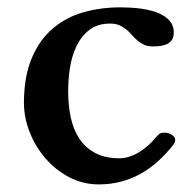

<svg xmlns="http://www.w3.org/2000/svg" viewBox="-20 -480 522 513"><path d="M43.9 -206.5Q44.4 -277.3 65.4 -325.9Q86.4 -374.5 121.6 -404.3Q156.7 -434.1 203.4 -447.3Q250 -460.4 301.3 -460.4Q312 -460.4 326.9 -459.7Q341.8 -459 357.7 -456.8Q373.5 -454.6 388.9 -450.2Q404.3 -445.8 416.7 -438.2Q429.2 -430.7 436.8 -419.7Q444.3 -408.7 444.3 -393.1Q444.3 -381.3 439.9 -374.3Q435.5 -367.2 427.7 -363Q419.9 -358.9 409.7 -357.4Q399.4 -356 387.7 -356Q374 -356 364.5 -360.6Q355 -365.2 347.2 -371.8Q339.4 -378.4 332.5 -386.5Q325.7 -394.5 317.6 -401.1Q309.6 -407.7 299.3 -412.4Q289.1 -417 274.4 -417Q240.2 -417 218.3 -399.7Q196.3 -382.3 183.8 -355.7Q171.4 -329.1 166.7 -297.4Q162.1 -265.6 162.1 -236.8Q162.1 -197.8 169.4 -164.8Q176.8 -131.8 193.1 -107.9Q209.5 -84 235.6 -70.6Q261.7 -57.1 298.8 -57.1Q312.5 -57.1 325.9 -61.5Q339.4 -65.9 351.8 -73.5Q364.3 -81.1 375.2 -90.8Q386.2 -100.6 395.5 -111.8Q400.4 -117.7 405 -121.6Q409.7 -125.5 419.4 -125.5Q431.2 -125.5 439.7 -119.4Q448.2 -113.3 448.2 -106.4Q448.2 -104.5 447.5 -101.3Q446.8 -98.1 442.4 -92.3Q423.8 -68.8 402.3 -49.3Q380.9 -29.8 356.4 -16.1Q332 -2.4 304 5.1Q275.9 12.7 244.1 12.7Q202.1 12.7 165.8 -6.1Q129.4 -24.9 102.3 -55.9Q75.2 -86.9 59.6 -126.2Q43.9 -165.5 43.9 -206.5Z"/></svg>

Font: Cardo
Style: Bold
Weight: 700
Designer: David J. Perry
Foundry: David J. Perry
Version: Version 1.0011